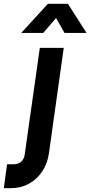

<svg xmlns="http://www.w3.org/2000/svg" viewBox="-110 -800 472 1003"><path d="M-90 183 -73 58H-38Q-15 58 0.2 44.8Q15.5 31.5 19 8L98 -550H223L146 -2Q138.5 53.5 111 95Q83.5 136.5 41 159.8Q-1.5 183 -55 183ZM1 -628 140 -780H245L342 -628H227L183 -706L116 -628Z"/></svg>

Font: Mohave Light
Style: Bold Italic
Weight: 700
Italic angle: -8°
Version: Version 2.003